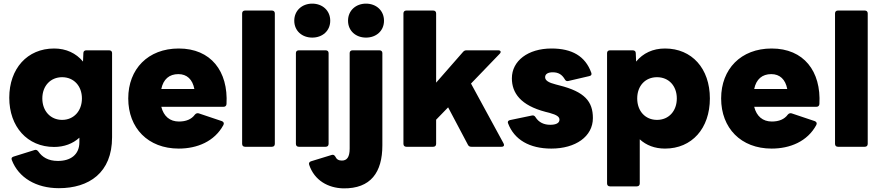

<svg xmlns="http://www.w3.org/2000/svg" viewBox="-20 -808 4855 1057"><path d="M304 228C470 228 597 143 597 -52V-516C597 -525 591 -531 581 -531H455C446 -531 439 -526 439 -516L437 -469C399 -515 344 -541 278 -541C130 -541 31 -430 31 -270C31 -111 130 1 278 1C333 1 381 -17 417 -50V-25C417 44 368 78 299 78C244 78 212 56 191 26C185 18 178 15 170 18L55 54C45 57 41 63 45 73C82 170 179 228 304 228ZM322 -148C258 -148 213 -197 213 -266C213 -335 258 -383 322 -383C386 -383 431 -335 431 -266C431 -197 386 -148 322 -148Z M964 10C1065 10 1161 -29 1210 -120C1215 -130 1211 -137 1202 -141L1074 -184C1066 -186 1059 -184 1053 -177C1034 -151 1004 -139 965 -139C915 -139 881 -168 868 -220H1210C1220 -220 1226 -225 1227 -235C1237 -416 1141 -541 964 -541C795 -541 686 -428 686 -266C686 -103 795 10 964 10ZM962 -400C1009 -400 1040 -371 1050 -318H868C879 -372 912 -400 962 -400Z M1477 0C1487 0 1493 -6 1493 -16V-734C1493 -744 1487 -750 1477 -750H1329C1319 -750 1313 -744 1313 -734V-16C1313 -6 1319 0 1329 0Z M1699 -601C1755 -601 1798 -638 1798 -694C1798 -750 1755 -788 1699 -788C1643 -788 1600 -750 1600 -694C1600 -638 1643 -601 1699 -601ZM1773 0C1783 0 1789 -6 1789 -16V-516C1789 -525 1783 -531 1773 -531H1625C1615 -531 1609 -525 1609 -516V-16C1609 -6 1615 0 1625 0Z M1995 -601C2051 -601 2094 -638 2094 -694C2094 -750 2051 -788 1995 -788C1939 -788 1896 -750 1896 -694C1896 -638 1939 -601 1995 -601ZM1870 229C2021 231 2085 141 2085 -8V-516C2085 -525 2079 -531 2069 -531H1921C1911 -531 1905 -525 1905 -516V10C1905 57 1890 76 1862 76C1844 76 1833 69 1826 54C1821 46 1815 42 1806 45L1692 80C1683 83 1679 90 1682 99C1711 186 1787 227 1870 229Z M2365 0C2375 0 2381 -6 2381 -16V-149L2447 -217L2556 -11C2560 -3 2566 0 2575 0H2741C2754 0 2758 -8 2752 -19L2573 -348L2731 -512C2741 -522 2736 -531 2723 -531H2548C2541 -531 2535 -529 2529 -522L2381 -353V-734C2381 -744 2375 -750 2365 -750H2217C2207 -750 2201 -744 2201 -734V-16C2201 -6 2207 0 2217 0Z M3015 10C3148 10 3244 -56 3244 -158C3244 -249 3199 -303 3059 -338L3040 -343C3000 -353 2981 -365 2981 -383C2981 -402 2999 -410 3023 -410C3055 -410 3074 -397 3089 -372C3093 -364 3099 -360 3108 -362L3224 -389C3235 -391 3239 -398 3235 -408C3202 -499 3129 -541 3016 -541C2887 -541 2798 -473 2798 -377C2798 -296 2846 -228 2984 -192L3004 -187C3048 -175 3060 -164 3060 -149C3060 -130 3040 -121 3009 -121C2975 -121 2946 -134 2928 -163C2923 -171 2917 -174 2908 -172L2788 -147C2778 -145 2773 -138 2777 -129C2811 -39 2895 10 3015 10Z M3486 218C3496 218 3502 212 3502 202V-41C3538 -8 3585 10 3641 10C3789 10 3888 -101 3888 -266C3888 -431 3789 -541 3641 -541C3574 -541 3520 -515 3482 -469L3480 -516C3480 -526 3473 -531 3463 -531H3338C3328 -531 3322 -525 3322 -516V202C3322 212 3328 218 3338 218ZM3597 -148C3532 -148 3488 -197 3488 -266C3488 -335 3532 -383 3597 -383C3662 -383 3706 -335 3706 -266C3706 -197 3662 -148 3597 -148Z M4228 10C4329 10 4425 -29 4474 -120C4479 -130 4475 -137 4466 -141L4338 -184C4330 -186 4323 -184 4317 -177C4298 -151 4268 -139 4229 -139C4179 -139 4145 -168 4132 -220H4474C4484 -220 4490 -225 4491 -235C4501 -416 4405 -541 4228 -541C4059 -541 3950 -428 3950 -266C3950 -103 4059 10 4228 10ZM4226 -400C4273 -400 4304 -371 4314 -318H4132C4143 -372 4176 -400 4226 -400Z M4741 0C4751 0 4757 -6 4757 -16V-734C4757 -744 4751 -750 4741 -750H4593C4583 -750 4577 -744 4577 -734V-16C4577 -6 4583 0 4593 0Z"/></svg>

Font: LINE Seed Sans TH ExtraBold
Style: Regular
Weight: 800
Designer: Dalton Maag Ltd | Thai characters by Cadson Demak Co.,Ltd.
Foundry: Dalton Maag Ltd
Version: Version 1.003